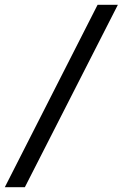

<svg xmlns="http://www.w3.org/2000/svg" viewBox="-56 -756 508 795"><path d="M-36 19H47Q144 -171 239.5 -358.5Q335 -546 432 -736H348Q251 -546 156 -358.5Q61 -171 -36 19Z"/></svg>

Font: Josefin Slab Thin
Style: Italic
Weight: 100
Italic angle: -12°
Designer: Santiago Orozco
Foundry: Typemade
Version: Version 2.000